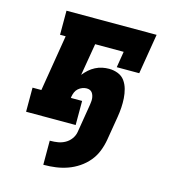

<svg xmlns="http://www.w3.org/2000/svg" viewBox="-111 -609 821 924"><g transform="rotate(15 300.0 -147.5)"><path d="M190 225V105H195Q212 105 230.5 102Q249 99 266 89.5Q283 80 294.5 64Q306 48 309 30L332 -110Q333 -118 334 -126Q335 -134 334.5 -142Q334 -150 331.5 -158Q329 -166 324.5 -172Q320 -178 313 -181Q306 -184 297 -184Q287 -184 276 -180Q265 -176 256 -168Q247 -160 242.5 -149.5Q238 -139 236 -128L235 -120H291V0H44V-120H88L134 -400H106V-520H555L522 -320H410L423 -400H281L254 -240Q266 -255 279.5 -267Q293 -279 309.5 -287.5Q326 -296 343 -299.5Q360 -303 377 -303Q401 -303 422 -294.5Q443 -286 455.5 -268.5Q468 -251 474 -229Q480 -207 481.5 -184Q483 -161 481.5 -137.5Q480 -114 476 -90L456 30Q451 59 440 87Q429 115 409.5 138.5Q390 162 364 179.5Q338 197 309.5 207Q281 217 252 221Q223 225 194 225Z"/></g></svg>

Font: Iosevka Etoile Heavy
Style: Italic
Weight: 900
Italic angle: -9°
Designer: Belleve Invis
Foundry: Belleve Invis
Version: Version 22.1.2; ttfautohint (v1.8.4)